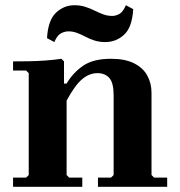

<svg xmlns="http://www.w3.org/2000/svg" viewBox="-20 -715 690 735"><path d="M560 -45 570 -35H620V0H355V-35H405L415 -45V-350Q415 -398 398.5 -416.5Q382 -435 353 -435Q322 -435 294.5 -412Q267 -389 235 -330V-45L245 -35H295V0H30V-35H80L90 -45V-435L80 -445H30V-480Q56 -480 89.5 -480.5Q123 -481 156 -483.5Q189 -486 215 -490L225 -480V-395H235Q258 -435 297 -462.5Q336 -490 405 -490Q459 -490 493.5 -472.5Q528 -455 544 -425.5Q560 -396 560 -360ZM383 -554Q360 -554 341.5 -560Q323 -566 307 -574.5Q291 -583 275 -589Q259 -595 242 -595Q228 -595 213.5 -587.5Q199 -580 188 -554L160 -569Q164 -638 194.5 -666.5Q225 -695 265 -695Q287 -695 306 -689Q325 -683 342 -674.5Q359 -666 375.5 -660Q392 -654 410 -654Q422 -654 436 -661Q450 -668 462 -695L490 -680Q486 -611 455.5 -582.5Q425 -554 383 -554Z"/></svg>

Font: Brygada 1918
Style: Bold
Weight: 700
Designer: Mateusz Machalski | Borys Kosmynka | Przemek Hoffer
Foundry: NIEPODLEGLA 2018
Version: Version 3.006